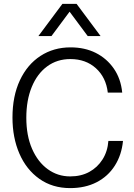

<svg xmlns="http://www.w3.org/2000/svg" viewBox="-20 -953 690 985"><path d="M340 12Q249 12 182 -35.5Q115 -83 79.5 -165Q44 -247 44 -350Q44 -460 82 -541Q120 -622 187.5 -666Q255 -710 342 -710Q415 -710 471.5 -681.5Q528 -653 564 -601Q600 -549 607 -478H533Q524 -556 472 -603Q420 -650 341 -650Q273 -650 222 -612.5Q171 -575 143 -507Q115 -439 115 -349Q115 -257 144.5 -189.5Q174 -122 225 -85Q276 -48 340 -48Q396 -48 438 -71Q480 -94 506 -135Q532 -176 536 -230H611Q604 -158 569 -103Q534 -48 475.5 -18Q417 12 340 12ZM177 -768 300 -933H373L496 -768H430L337 -893L244 -768Z"/></svg>

Font: Azeret Mono Thin ExtraLight
Style: Regular
Weight: 250
Version: Version 1.002